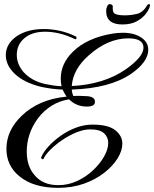

<svg xmlns="http://www.w3.org/2000/svg" viewBox="-20 -843 744 926"><path d="M261 63Q140 63 72 6Q11 -45 11 -125Q11 -214 85 -285Q167 -364 301 -377Q290 -393 282 -411Q254 -412 228 -415.5Q202 -419 179 -424Q96 -444 50 -488Q8 -529 8 -577Q8 -631 60 -668Q112 -703 191 -703Q229 -703 268 -694.5Q307 -686 346 -667Q349 -666 349 -661Q349 -651 340 -655Q267 -690 197 -690Q135 -690 98 -659Q61 -628 61 -578Q61 -533 94 -495Q132 -453 197 -438Q216 -434 236 -431Q256 -428 277 -427Q273 -443 273 -464Q273 -535 330 -592Q398 -660 523 -681Q536 -683 548.5 -684Q561 -685 573 -685Q627 -685 661 -662Q695 -640 695 -603Q695 -545 614 -488Q511 -417 326 -411Q327 -395 334 -380Q351 -381 368 -380.5Q385 -380 402 -379Q438 -376 438 -352Q438 -329 399 -329Q348 -329 313 -364Q221 -349 162 -271Q109 -198 109 -112Q109 -42 146 1Q186 50 261 50Q309 50 352 30Q395 10 429 -22Q463 -54 482.5 -89Q502 -124 502 -154Q502 -182 481.5 -200.5Q461 -219 415 -219Q384 -219 348.5 -204.5Q313 -190 280 -167.5Q247 -145 223 -121Q199 -97 191 -79Q189 -73 183 -76Q177 -79 179 -85Q190 -111 215 -138Q240 -165 274 -189Q308 -213 347 -227.5Q386 -242 426 -242Q502 -242 536 -215Q570 -188 570 -150Q570 -116 547 -79Q524 -42 482.5 -9.5Q441 23 384.5 43Q328 63 261 63ZM326 -428Q482 -436 587 -509Q672 -569 672 -613Q672 -658 599 -658Q500 -658 408 -576Q332 -509 326 -428ZM570 -725Q492 -725 492 -790Q492 -802 496.5 -812Q501 -822 508 -823H509Q520 -823 524 -814Q521 -783 535.5 -776Q550 -769 582 -769Q613 -769 642 -776.5Q671 -784 690 -818Q693 -823 698 -823Q706 -823 703 -814Q700 -799 684.5 -778Q669 -757 641 -741Q613 -725 570 -725Z"/></svg>

Font: Carattere
Style: Regular
Weight: 400
Designer: Robert E. Leuschke
Foundry: Robert E. Leuschke
Version: Version 1.010; ttfautohint (v1.8.3)